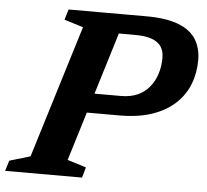

<svg xmlns="http://www.w3.org/2000/svg" viewBox="-75 -752 868 806"><g transform="rotate(5 359.5 -349.0)"><path d="M432.5 -355.5Q473 -355.5 502.8 -369Q532.5 -382.5 552.2 -406.8Q572 -431 582 -462.5Q592 -494 592 -530Q592 -558 579.8 -577Q567.5 -596 540.2 -606Q513 -616 468.5 -616H312L327 -698H509Q593.5 -698 645 -678Q696.5 -658 719.5 -621Q742.5 -584 742.5 -533.5Q742.5 -479 724 -431.8Q705.5 -384.5 667.2 -349Q629 -313.5 570.8 -293.5Q512.5 -273.5 433 -273.5H195L229 -355.5ZM233 -68.5 312 -44 299.5 0H-24.5L-11 -44L76.5 -70L248.5 -629L168.5 -654L182 -698H426Z"/></g></svg>

Font: Newsreader 9pt SemiBold
Style: Italic
Weight: 600
Italic angle: -17°
Designer: Hugues Gentile
Foundry: Production Type
Version: Version 1.003